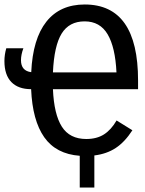

<svg xmlns="http://www.w3.org/2000/svg" viewBox="-31 -689 651 860"><path d="M562 -105.5Q527.8 -52.7 487.3 -26.1Q446.8 0.5 391.6 7.3V150.9H326.2V8.8Q220.2 1 167.2 -74.2Q114.3 -149.4 108.4 -289.6Q50.8 -289.6 19.8 -321.5Q-11.2 -353.5 -11.2 -415.5Q-11.2 -443.8 -2.9 -472.7H73.7Q63 -443.8 63 -419.4Q63 -371.6 108.9 -365.7Q115.7 -515.1 176.8 -592Q237.8 -668.9 348.6 -668.9Q587.4 -668.9 587.4 -328.6V-289.6H206.1Q210.9 -176.8 246.1 -121.6Q281.2 -66.4 355.5 -66.4Q402.3 -66.4 434.6 -86.9Q466.8 -107.4 491.2 -149.4ZM348.1 -593.3Q278.8 -593.3 245.1 -538.6Q211.4 -483.9 206.1 -364.7H490.7Q485.4 -477.1 451.2 -535.2Q417 -593.3 348.1 -593.3Z"/></svg>

Font: Courier New
Style: Regular
Weight: 400
Designer: Steve Matteson
Foundry: Ascender Corporation
Version: Version 2.00.3